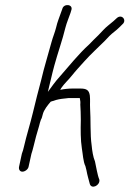

<svg xmlns="http://www.w3.org/2000/svg" viewBox="-20 -664 503 746"><path d="M108 -227C97 -181 83 -138 73 -94C71 -84 68 -75 65 -67L54 -16C52 -6 57 3 67 3C77 3 89 -6 91 -16L102 -66C105 -74 107 -83 110 -94C116 -119 124 -150 132 -175C134 -183 136 -191 139 -199C141 -202 142 -205 143 -208L146 -219C150 -237 166 -256 177 -269C192 -274 204 -278 220 -280L238 -282C243 -283 248 -283 253 -283H290C292 -275 293 -265 292 -258C293 -236 294 -226 294 -198C293 -159 293 -120 298 -88C302 -65 303 -36 312 -18L316 -2C319 16 325 35 329 51C336 73 370 56 366 34C358 15 354 -16 349 -37C342 -53 338 -78 336 -100C330 -140 333 -201 330 -244C329 -262 331 -274 329 -293C326 -314 316 -320 292 -320H262C246 -320 228 -318 214 -315C216 -318 217 -320 218 -322C232 -342 244 -351 259 -370C274 -389 292 -408 308 -426C334 -455 360 -478 387 -505L405 -524C419 -538 429 -543 444 -558L455 -569C475 -585 453 -612 433 -593L421 -582C405 -568 395 -562 381 -547L362 -527C350 -516 337 -502 326 -491C286 -455 248 -407 211 -365C197 -350 179 -325 166 -307C170 -323 173 -338 177 -353C182 -373 186 -392 191 -409C204 -457 223 -510 234 -556C239 -576 248 -596 254 -614L257 -624C266 -648 227 -652 222 -629L218 -618C211 -597 203 -580 198 -557C193 -537 186 -522 180 -500C167 -451 152 -405 140 -353C130 -316 117 -265 108 -227Z"/></svg>

Font: Electronic
Style: SeLtIt
Weight: 300
Version: Version 1.011